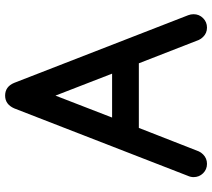

<svg xmlns="http://www.w3.org/2000/svg" viewBox="-59 -762 821 743"><g transform="rotate(-90 351.5 -390.5)"><path d="M43 -75.2 303.7 -746.1Q319.3 -781.2 353 -781.2Q387.7 -781.2 402.3 -746.1L664.1 -72.8Q668 -63 668 -51.8Q668 -30.3 652.8 -15.1Q637.7 0 616.2 0Q594.7 0 580.1 -15.1Q572.3 -22.9 568.4 -31.7L478 -263.7H228L137.2 -31.7Q133.3 -22.9 125.5 -15.1Q110.4 0 88.9 0Q67.4 0 52.5 -15.1Q37.6 -30.3 37.6 -51.8Q37.6 -63.5 43 -75.2ZM438 -367.2 353 -586.4 268.1 -367.2Z"/></g></svg>

Font: Comfortaa
Style: Bold
Weight: 700
Designer: Johan Aakerlund
Foundry: Johan Aakerlund
Version: Version 2.001; ttfautohint (v1.4.1)